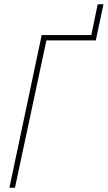

<svg xmlns="http://www.w3.org/2000/svg" viewBox="-20 -878 504 898"><path d="M50 0 197 -689H428L464 -858H437L407 -714H175L24 0Z"/></svg>

Font: Noto Sans Display SemiCondensed Thin
Style: Italic
Weight: 250
Width: 4
Designer: Monotype Design team
Foundry: Monotype Imaging Inc.
Version: 1.000